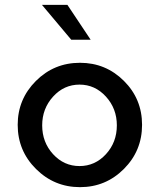

<svg xmlns="http://www.w3.org/2000/svg" viewBox="-20 -766 650 792"><path d="M258 -746 354 -602H274L153 -746ZM310 -507Q203 -507 128 -432Q53 -357 53 -251Q53 -144 128.5 -69Q204 6 310 6Q416 6 491 -69Q566 -144 566 -251Q566 -358 491 -432.5Q416 -507 310 -507ZM154 -249Q154 -318 199 -367.5Q244 -417 308 -417Q372 -417 417 -367.5Q462 -318 462 -249Q462 -179 417 -130Q372 -81 308 -81Q244 -81 199 -130Q154 -179 154 -249Z"/></svg>

Font: Simpel Medium
Style: Regular
Weight: 500
Designer: Janko Jovanovic
Version: Version 1.048;PS 001.048;hotconv 1.0.88;makeotf.lib2.5.64775